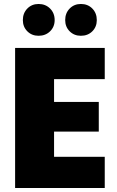

<svg xmlns="http://www.w3.org/2000/svg" viewBox="-20 -946 588 966"><path d="M507 -548H252V-433H477V-284H252V-157H507V0H56V-705H507ZM174 -766Q140 -766 117.5 -788.5Q95 -811 95 -845Q95 -880 117.5 -903Q140 -926 174 -926Q209 -926 232 -903Q255 -880 255 -845Q255 -811 232 -788.5Q209 -766 174 -766ZM387 -766Q353 -766 330.5 -788.5Q308 -811 308 -845Q308 -880 330.5 -903Q353 -926 387 -926Q422 -926 444.5 -903Q467 -880 467 -845Q467 -811 444.5 -788.5Q422 -766 387 -766Z"/></svg>

Font: Parkinsans ExtraBold
Style: Regular
Weight: 800
Designer: Red Stone, Indian Type Foundry
Foundry: Indian Type Foundry
Version: Version 1.000